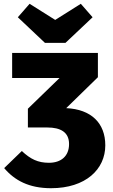

<svg xmlns="http://www.w3.org/2000/svg" viewBox="-20 -974 596 1012"><path d="M325 -748 468 -883 406 -954 271 -869 136 -954 74 -883 217 -748ZM329 -404 496 -567V-695H44V-563H294L127 -401V-302H230C298 -302 344 -278 344 -215C344 -151 302 -116 238 -116C180 -116 141 -135 95 -178L2 -88C57 -23 133 18 249 18C432 18 535 -82 535 -208C535 -325 461 -398 329 -404Z"/></svg>

Font: Fira Sans ExtraBold
Style: Regular
Weight: 800
Designer: bBox Type GmbH & Carrois Corporate GbR & Edenspiekermann AG
Foundry: bBox Type GmbH & Carrois Corporate GbR & Edenspiekermann AG
Version: Version 4.300;PS 004.300;hotconv 1.0.88;makeotf.lib2.5.64775